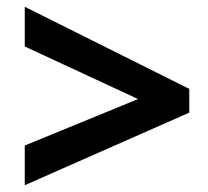

<svg xmlns="http://www.w3.org/2000/svg" viewBox="-20 -645 612 566"><path d="M538 -383V-313L53 -99V-216L387 -353L53 -508V-625Z"/></svg>

Font: BC Sans
Style: Bold Italic
Weight: 700
Italic angle: -12°
Designer: Monotype Design Team
Province of B.C.
Foundry: Monotype Imaging Inc.
Version: Version 2.000;GOOG;noto-source:20170915:90ef993387c0